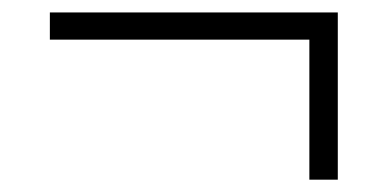

<svg xmlns="http://www.w3.org/2000/svg" viewBox="-20 -461 626 310"><path d="M60.5 -397V-440.9H525.4V-170.9H479.5V-397Z"/></svg>

Font: Caskaydia Cove ExtraLight
Style: Regular
Weight: 200
Monospace: yes
Designer: Aaron Bell
Foundry: Saja Typeworks
Version: Version 4.300; ttfautohint (v1.8.3)